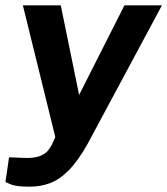

<svg xmlns="http://www.w3.org/2000/svg" viewBox="-36 -537 628 722"><path d="M76 165Q24.5 165 4.5 156.2Q-15.5 147.5 -15.5 147.5L-2 54.5L47.5 56.5Q91 59 113.8 49.8Q136.5 40.5 145.8 27.5Q155 14.5 159 7L172 -21.5L50 -517H192.5L261.5 -180L432 -517H573L294 3Q257 69 222 104Q187 139 151.2 152Q115.5 165 76 165Z"/></svg>

Font: Public Sans Thin
Style: Bold Italic
Weight: 700
Italic angle: -8°
Version: Version 2.001